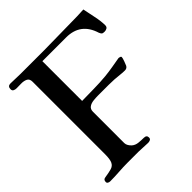

<svg xmlns="http://www.w3.org/2000/svg" viewBox="-201 -871 1011 1011"><g transform="rotate(-45 305.0 -365.0)"><path d="M603 -595Q603 -583 595 -578Q587 -573 576 -573Q564 -573 559.5 -577Q555 -581 551 -591Q519 -695 412 -695H235V-399Q279 -400 323.5 -400.5Q368 -401 412 -405Q442 -408 471 -413Q500 -418 529 -423Q530 -423 530.5 -423Q531 -423 532 -423Q535 -423 540.5 -421Q546 -419 546 -415Q546 -408 539.5 -390Q533 -372 530 -366Q523 -353 508 -353Q500 -353 492 -353.5Q484 -354 476 -355Q435 -360 394 -360Q353 -360 312 -360Q298 -360 279.5 -358Q261 -356 248 -347Q235 -338 235 -318V-85Q235 -75 241 -65Q247 -55 255 -48Q269 -36 289.5 -34Q310 -32 327 -32Q348 -32 348 -14Q348 -4 340.5 -0.5Q333 3 325 3Q308 3 290.5 1.5Q273 0 256 0Q236 0 216 0Q196 0 176 0Q142 0 108 2.5Q74 5 40 5Q33 5 27 1.5Q21 -2 21 -9Q21 -26 36 -28Q69 -33 87.5 -38.5Q106 -44 114 -61Q122 -78 122 -115V-655Q122 -677 107 -684Q92 -691 72 -690.5Q52 -690 38 -690Q28 -690 20 -694Q12 -698 12 -709Q12 -731 33 -731Q51 -731 69.5 -730Q88 -729 106 -729Q150 -729 194.5 -729Q239 -729 283 -729Q333 -729 383.5 -730.5Q434 -732 483 -732Q532 -732 580 -735Q586 -705 594.5 -664.5Q603 -624 603 -595Z"/></g></svg>

Font: Kaisei HarunoUmi Medium
Style: Regular
Weight: 500
Designer: Font-Kai, 金井和夫
Foundry: KAZUO KANAI
Version: Version 5.003